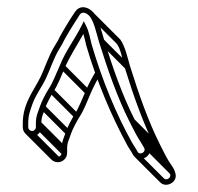

<svg xmlns="http://www.w3.org/2000/svg" viewBox="-20 -669 544 527"><path d="M68 -294.5C81.8 -294.5 93.5 -305.7 93.5 -320L93.5 -330C93.5 -349.8 98.2 -354.1 104.1 -372.7C107.7 -383.9 120.9 -408.2 126.3 -416.9C139.5 -436.8 148.4 -461.3 157.9 -483C172.9 -517.2 190.1 -542.2 208.9 -575.9C212 -565.5 214.6 -553.6 216.8 -543.9C245.8 -445.2 285.6 -350.6 330.4 -268.4C335.4 -259.6 339.8 -254.6 344.3 -245.6C352.1 -230 373.4 -229 385.1 -241.1C401.6 -258.2 383 -282.2 373.2 -296.1C365.7 -308.3 357.2 -325.5 349.7 -340.5C316.3 -406.1 289.6 -482.2 266.2 -558.2C259.5 -579.7 252.2 -612.8 240.6 -629.6C231.1 -644.3 202.9 -661.7 185.7 -636.1C172.2 -616.1 157.1 -591.4 144.4 -568.5L138.4 -556.5C135.8 -552 132.9 -547.2 129.6 -542C114.3 -517.5 104 -484.8 92.2 -459.7C74.5 -422 42.5 -387.4 42.5 -330V-320C42.5 -305.9 54 -294.5 68 -294.5ZM57.5 -320V-330C57.5 -353.5 62.5 -364.1 69.1 -383.7C77.1 -407.1 95.4 -431.2 105.8 -453.3C118.2 -479.7 128.6 -512 142.4 -534C145.8 -539.5 148.8 -544.6 151.6 -549.5L157.6 -561.5C169.3 -582.5 185.4 -607.8 198.3 -627.9C204.8 -638 216.1 -634.5 224.1 -626.4C237.5 -613.2 244.5 -578.6 251.8 -553.8C275.8 -477.2 302.2 -400.9 336.3 -333.5C343.9 -318.7 352.2 -301.6 360.6 -288C366.7 -278.5 370.2 -272.5 375.5 -263.3C382.5 -250.9 362.8 -242.1 357.7 -252.4C353.4 -260.9 347.9 -267.9 343.3 -276.1C297.8 -357.2 259.9 -450.6 231.2 -548.1C227.9 -562.1 224.3 -582.2 216.7 -597.4L210 -610.8L203.3 -597.4C184.8 -560.3 160.8 -530.6 144 -488.8C133.9 -466.4 125.3 -442.9 113.7 -425.1C107.3 -415.2 94.3 -391.4 89.8 -377.3C84.9 -361.6 78.5 -352.6 78.5 -330L78.5 -320C78.5 -314.1 73.7 -309.5 68 -309.5C62.3 -309.5 57.5 -314.2 57.5 -320ZM62.7 -296.7 133.4 -226 144 -236.6 73.3 -307.3ZM80.7 -314.7 151.4 -244 162 -254.6 91.3 -325.3ZM80.7 -324.7 151.4 -254 162 -264.6 91.3 -335.3ZM91.7 -369.7 162.4 -299 173 -309.6 102.3 -380.3ZM114.7 -415.7 185.4 -345 196 -355.6 125.3 -426.3ZM145.7 -480.7 216.4 -410 227 -420.6 156.3 -491.3ZM376.7 -261.7 447.4 -191 458 -201.6 387.3 -272.3ZM361.7 -286.7 432.4 -216 443 -226.6 372.3 -297.3ZM337.7 -331.7 408.4 -261 419 -271.6 348.3 -342.3ZM253.7 -550.7 324.4 -480 335 -490.6 264.3 -561.3ZM228.7 -620.7 298.9 -550.5C311.3 -538.1 315.6 -505.7 322.5 -483.1C346.2 -406.4 372.9 -330.2 407.1 -262.8C414.6 -248 422.9 -230.9 431.3 -217.3C437.8 -208.1 441 -201.7 446.2 -192.6C452.3 -182 437.1 -172.2 430.3 -179L359.5 -249.7L348.9 -239.1L419.7 -168.4C430.7 -157.4 447.2 -161.5 455.8 -170.4C472.3 -187.5 453.7 -211.5 444 -225.4C436.4 -237.6 428 -254.8 420.4 -269.7C387.1 -335.4 360.6 -411.6 336.9 -487.5C330.3 -509.8 323.5 -541.8 310.5 -560.1L239.3 -631.3ZM242.8 -472.5C232.7 -455.7 222.8 -438.3 214.8 -418.1C204.6 -395.7 196 -372.1 184.4 -354.4C178 -344.5 165 -320.6 160.6 -306.5C155.6 -290.8 149.2 -281.9 149.2 -259.3L149.2 -249.3C149.2 -243.4 144.4 -238.8 138.7 -238.8C135.8 -238.8 133.2 -240 131.3 -241.9L60.6 -312.6L50 -302L120.7 -231.3C125.3 -226.6 131.7 -223.8 138.7 -223.8C152.6 -223.8 164.2 -235 164.2 -249.3L164.2 -259.3C164.2 -279.1 168.9 -283.4 174.9 -302C178.4 -313.2 191.6 -337.5 197 -346.2C210.3 -366.1 219.1 -390.5 228.6 -412.3C236.8 -431.1 245.8 -448.4 255.6 -464.8Z"/></svg>

Font: CiSf OpenHand
Style: Gls
Weight: 400
Foundry: Cannot Into Space Fonts
Version: Version 0.7892